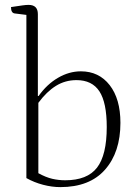

<svg xmlns="http://www.w3.org/2000/svg" viewBox="-20 -754 548 786"><path d="M227 12Q193 12 156.5 2.5Q120 -7 88 -25V-693L40 -699Q25 -701 25 -725Q58 -730 72.5 -732Q87 -734 97 -734Q135 -734 135 -696V-361H138Q172 -409 217.5 -435.5Q263 -462 311 -462Q385 -462 429 -405.5Q473 -349 473 -251Q473 -131 410 -59.5Q347 12 227 12ZM247 -16Q337 -16 377 -67.5Q417 -119 417 -234Q417 -334 387 -380Q357 -426 293 -426Q247 -426 209 -402.5Q171 -379 137 -333V-45Q168 -28 194 -22Q220 -16 247 -16Z"/></svg>

Font: Petrona ExtraLight
Style: Regular
Weight: 200
Designer: Ringo R. Seeber
Foundry: Ringo R. Seeber
Version: Version 2.001; ttfautohint (v1.8.3)